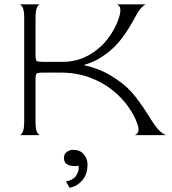

<svg xmlns="http://www.w3.org/2000/svg" viewBox="-20 -620 787 881"><path d="M70 0Q77 0 84 -14Q91 -28 91 -60V-540Q91 -572 84 -585.5Q77 -599 70 -600H164Q157 -600 150 -586Q143 -572 143 -539V-366Q143 -344 149 -340Q155 -336 184 -336H264Q332 -336 385 -365.5Q438 -395 474 -441.5Q510 -488 526 -539Q536 -571 530.5 -585Q525 -599 516 -600H650Q644 -600 630 -586Q616 -572 599 -539Q565 -477 535 -439Q505 -401 470 -375Q433 -348 407 -337Q381 -326 368 -323V-320Q395 -315 432 -301Q469 -287 512 -258Q565 -224 602.5 -175Q640 -126 674 -70Q697 -33 716 -16.5Q735 0 745 0H595Q606 0 613 -13Q620 -26 609 -55Q596 -92 567 -132.5Q538 -173 494 -208Q450 -243 390 -265Q330 -287 254 -287H184Q153 -287 148 -282.5Q143 -278 143 -254V-60Q143 -28 150 -14Q157 0 164 0ZM298.9 241.2 282.4 212.3Q317.1 206.5 330.8 183.7Q344.4 161 340.3 140.3Q332 142 323.7 142Q273.3 142 273.3 104.8Q273.3 87.5 286.1 77.5Q298.9 67.6 315.5 67.6Q348.5 67.6 365.1 88.7Q381.6 109.8 381.6 133.7Q381.6 181.7 356 209.4Q330.4 237 298.9 241.2Z"/></svg>

Font: Red Rose Light
Style: Regular
Weight: 300
Designer: Jaikishan Patel
Version: Version 1.001; ttfautohint (v1.8.3)